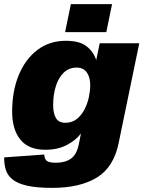

<svg xmlns="http://www.w3.org/2000/svg" viewBox="-28 -750 698 932"><path d="M225 162Q150 162 104 151.5Q58 141 33.5 121.5Q9 102 0.5 75Q-8 48 -8 14L187 0Q187 19 197.5 29.5Q208 40 244 40Q288 40 316.5 20Q345 0 355 -52L365 -102Q339 -68 295 -45.5Q251 -23 192 -23Q111 -23 71 -72Q31 -121 31 -208Q31 -308 63 -385.5Q95 -463 153.5 -507.5Q212 -552 292 -552Q358 -552 392 -525.5Q426 -499 439 -458L456 -540H648L548 -56Q524 62 442 112Q360 162 225 162ZM289 -154Q322 -154 345 -172.5Q368 -191 382.5 -219.5Q397 -248 403.5 -279Q410 -310 410 -336Q410 -376 393 -399Q376 -422 344 -422Q307 -422 281.5 -397.5Q256 -373 243 -331.5Q230 -290 230 -240Q230 -200 243.5 -177Q257 -154 289 -154ZM288 -594 316 -730H516L488 -594Z"/></svg>

Font: Geist Black
Style: Italic
Weight: 900
Italic angle: -12°
Designer: Basement.studio, Andrés Briganti, Mateo Zaragoza
Foundry: Basement.studio, Vercel, Andrés Briganti, Guido Ferreyra, Mateo Zaragoza
Version: Version 1.500; ttfautohint (v1.8.4.7-5d5b)